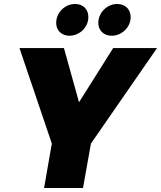

<svg xmlns="http://www.w3.org/2000/svg" viewBox="-20 -947 811 967"><path d="M241 -224 202 0H398L438 -224L771 -705H550L378 -432L302 -705H78ZM330 -767C380 -767 425 -809 425 -861C425 -900 399 -927 358 -927C308 -927 263 -885 263 -831C263 -794 290 -767 330 -767ZM542 -767C593 -767 638 -809 638 -861C638 -900 611 -927 570 -927C521 -927 475 -885 475 -831C475 -794 503 -767 542 -767Z"/></svg>

Font: SVN-Poppins ExtraBold
Style: Italic
Weight: 800
Italic angle: -10°
Designer: Ninad Kale (Devanagari), Jonny Pinhorn (Latin)
Foundry: Indian Type Foundry
Version: Version 3.002 2017